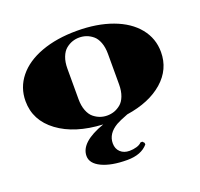

<svg xmlns="http://www.w3.org/2000/svg" viewBox="-132 -678 1113 1066"><g transform="rotate(-20 425.0 -145.0)"><path d="M424.8 -490.2Q403.8 -490.2 384 -483.4Q364.3 -476.6 345.9 -461.7Q327.6 -446.8 316.4 -418Q305.2 -389.2 305.2 -350.1V-169.9Q305.2 -130.9 316.4 -102.1Q327.6 -73.2 345.9 -58.3Q364.3 -43.5 384 -36.6Q403.8 -29.8 424.8 -29.8Q446.8 -29.8 466.6 -36.6Q486.3 -43.5 504.6 -58.3Q522.9 -73.2 533.9 -102.1Q544.9 -130.9 544.9 -169.9V-350.1Q544.9 -389.2 533.9 -418Q522.9 -446.8 504.6 -461.7Q486.3 -476.6 466.6 -483.4Q446.8 -490.2 424.8 -490.2ZM825.2 -259.8Q825.2 -157.7 746.1 -88.1Q667 -18.6 530.8 2Q480 21.5 460.9 32.7Q399.9 68.8 399.9 126Q399.9 158.2 420.4 177.5Q440.9 196.8 474.1 196.8Q495.6 196.8 515.9 190.9Q536.1 185.1 545.9 173.8L557.1 172.9L566.9 183.1L567.9 192.9Q528.3 240.2 444.8 240.2Q351.6 240.2 295.2 213.4Q238.8 186.5 238.8 142.1Q238.8 60.5 386.2 8.8Q222.2 0.5 123.5 -72.5Q24.9 -145.5 24.9 -259.8Q24.9 -339.8 74.5 -401.4Q124 -462.9 214.8 -496.3Q305.7 -529.8 424.8 -529.8Q543.9 -529.8 634.8 -496.3Q725.6 -462.9 775.4 -401.4Q825.2 -339.8 825.2 -259.8Z"/></g></svg>

Font: Yokawerad
Style: Regular
Weight: 500
Designer: gluk
Foundry: gluk
Version: Version 0.79